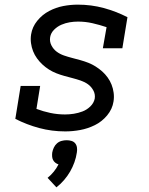

<svg xmlns="http://www.w3.org/2000/svg" viewBox="-20 -558 640 827"><path d="M261 8Q203 8 149 -6.5Q95 -21 46 -46L69 -188H153L137 -89Q166 -78 197 -71.5Q228 -65 260 -65Q279 -65 298 -68Q317 -71 335.5 -78Q354 -85 369 -99.5Q384 -114 388 -133Q391 -152 382 -168.5Q373 -185 359 -195Q345 -205 327.5 -211Q310 -217 292.5 -221.5Q275 -226 257 -231Q239 -236 222.5 -242.5Q206 -249 191 -258.5Q176 -268 163 -280Q150 -292 139.5 -306.5Q129 -321 122.5 -337.5Q116 -354 113.5 -372.5Q111 -391 114 -410Q119 -442 140.5 -468.5Q162 -495 191.5 -510.5Q221 -526 252.5 -532Q284 -538 315 -538Q373 -538 426.5 -523.5Q480 -509 529 -484L507 -350H423L439 -441Q409 -451 378.5 -458Q348 -465 316 -465Q298 -465 280 -462Q262 -459 244.5 -451.5Q227 -444 213 -430Q199 -416 196 -398Q193 -379 201.5 -362.5Q210 -346 224 -335.5Q238 -325 255.5 -319Q273 -313 290.5 -308.5Q308 -304 326 -299Q344 -294 360.5 -287.5Q377 -281 392 -271.5Q407 -262 420 -250.5Q433 -239 443.5 -224.5Q454 -210 460.5 -193.5Q467 -177 469.5 -158.5Q472 -140 469 -121Q464 -88 441.5 -61Q419 -34 388.5 -19Q358 -4 325.5 2Q293 8 261 8ZM223 249 185 208Q200 196 212 181Q224 166 232 150Q225 148 218.5 143Q212 138 208.5 131Q205 124 204.5 115.5Q204 107 205 99Q207 88 212 77.5Q217 67 225.5 59.5Q234 52 245 49Q256 46 267 46Q278 46 288 49Q298 52 304 59.5Q310 67 311.5 77.5Q313 88 311 99Q308 120 300.5 141Q293 162 282 181Q271 200 256 217.5Q241 235 223 249Z"/></svg>

Font: Iosevka Slab Extended
Style: Italic
Weight: 400
Width: 7
Italic angle: -9°
Monospace: yes
Designer: Belleve Invis
Foundry: Belleve Invis
Version: Version 11.1.0; ttfautohint (v1.8.3)